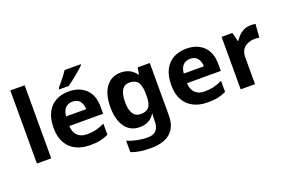

<svg xmlns="http://www.w3.org/2000/svg" viewBox="-120 -1201 2814 1877"><g transform="rotate(-20 1287.0 -263.0)"><path d="M227 0H78V-760H227Z M608 -556Q721 -556 787 -491.5Q853 -427 853 -308V-236H501Q503 -173 538.5 -137Q574 -101 637 -101Q690 -101 733 -111.5Q776 -122 822 -144V-29Q782 -9 737.5 0.5Q693 10 630 10Q548 10 485 -20.5Q422 -51 386 -113Q350 -175 350 -269Q350 -365 382.5 -428.5Q415 -492 473 -524Q531 -556 608 -556ZM609 -450Q566 -450 537.5 -422Q509 -394 504 -335H713Q712 -385 687 -417.5Q662 -450 609 -450ZM812 -756Q798 -742 775 -722Q752 -702 725.5 -680Q699 -658 673.5 -638.5Q648 -619 629 -606H530V-619Q546 -638 567.5 -663.5Q589 -689 610 -716.5Q631 -744 645 -766H812Z M1151 -556Q1252 -556 1309 -476H1313L1325 -546H1451V1Q1451 118 1382 179Q1313 240 1178 240Q1120 240 1070.5 233Q1021 226 974 208V89Q1075 131 1187 131Q1302 131 1302 7V-4Q1302 -21 1303.5 -39Q1305 -57 1306 -71H1302Q1274 -28 1235 -9Q1196 10 1147 10Q1050 10 995.5 -64.5Q941 -139 941 -272Q941 -406 997 -481Q1053 -556 1151 -556ZM1198 -435Q1093 -435 1093 -270Q1093 -107 1200 -107Q1257 -107 1284.5 -139.5Q1312 -172 1312 -253V-271Q1312 -359 1285 -397Q1258 -435 1198 -435Z M1832 -556Q1945 -556 2011 -491.5Q2077 -427 2077 -308V-236H1725Q1727 -173 1762.5 -137Q1798 -101 1861 -101Q1914 -101 1957 -111.5Q2000 -122 2046 -144V-29Q2006 -9 1961.5 0.5Q1917 10 1854 10Q1772 10 1709 -20.5Q1646 -51 1610 -113Q1574 -175 1574 -269Q1574 -365 1606.5 -428.5Q1639 -492 1697 -524Q1755 -556 1832 -556ZM1833 -450Q1790 -450 1761.5 -422Q1733 -394 1728 -335H1937Q1936 -385 1911 -417.5Q1886 -450 1833 -450Z M2503 -556Q2514 -556 2529 -555Q2544 -554 2553 -552L2542 -412Q2535 -414 2521.5 -415.5Q2508 -417 2498 -417Q2460 -417 2425 -403.5Q2390 -390 2368.5 -360Q2347 -330 2347 -278V0H2198V-546H2311L2333 -454H2340Q2364 -496 2406 -526Q2448 -556 2503 -556Z"/></g></svg>

Font: Noto Sans Bengali UI
Style: Bold
Weight: 700
Designer: Jelle Bosma - Monotype Design Team
Foundry: Monotype Imaging Inc.
Version: Version 2.003; ttfautohint (v1.8.4.7-5d5b)